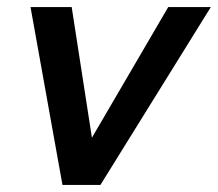

<svg xmlns="http://www.w3.org/2000/svg" viewBox="-20 -521 614 541"><path d="M156 0 66 -501H182L239 -133L454 -501H574L263 0Z"/></svg>

Font: Red Hat Text Medium
Style: Italic
Weight: 500
Italic angle: -12°
Designer: Pentagram / MCKL
Foundry: Pentagram / MCKL
Version: Version 1.003; Red Hat Text Medium Italic